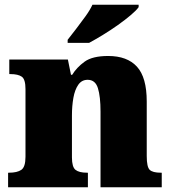

<svg xmlns="http://www.w3.org/2000/svg" viewBox="-20 -786 723 806"><path d="M14 0V-61H18Q52 -61 69.5 -73Q87 -85 87 -128V-412Q87 -453 71.5 -464Q56 -475 23 -475H19V-536H265L278 -472H283Q302 -503 335 -527Q368 -551 434 -551Q514 -551 555 -506Q596 -461 596 -360V-131Q596 -85 608.5 -73Q621 -61 655 -61H659V0H402V-317Q402 -381 391 -416Q380 -451 348 -451Q323 -451 308.5 -430Q294 -409 288 -375Q282 -341 282 -301V-125Q282 -85 297 -73Q312 -61 345 -61H349V0ZM264 -619Q279 -638 299 -664Q319 -690 338.5 -717Q358 -744 368 -766H562V-756Q553 -743 529.5 -723Q506 -703 475 -681Q444 -659 412 -639.5Q380 -620 354 -606H264Z"/></svg>

Font: Noto Serif Tamil Black
Style: Italic
Weight: 900
Italic angle: -12°
Designer: Indian Type Foundry, Tom Grace, and the Monotype Design Team
Foundry: Monotype Imaging Inc.
Version: Version 2.003; ttfautohint (v1.8.4.7-5d5b)